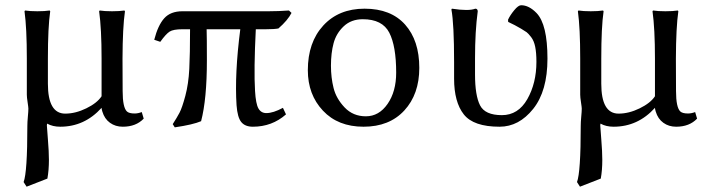

<svg xmlns="http://www.w3.org/2000/svg" viewBox="-20 -472 2682 730"><path d="M162.1 -249V-153.8Q162.1 -40 228 -40Q267.1 -40 308.1 -60.1Q349.1 -80.1 366.2 -106V-249Q366.2 -362.8 356.9 -429.2L358.9 -432.1Q377 -429.2 406 -429.2Q435.1 -429.2 453.1 -432.1L455.1 -429.2Q446.3 -368.2 445.8 -249L446.3 -126Q446.3 -63 462.9 -47.9Q471.2 -40.5 492.2 -40.5Q504.4 -40.5 519 -45.9L526.4 -21Q497.1 9.8 446.8 9.8Q418.9 9.8 398.2 -5.1Q377.4 -20 369.1 -47.9Q366.2 -57.6 366.2 -62Q301.3 9.8 209 9.8Q180.2 9.8 159.2 -2L158.7 0.5Q158.2 2.9 158.2 4.9Q158.2 9.8 162.1 57.4Q166 105 166 136.2Q166 175.3 160.2 207L81.1 237.8L69.8 220.2Q84 183.1 84 6.8Q84 -7.3 85.9 -28.1Q87.9 -48.8 87.9 -59.1Q87.9 -64 85 -83Q82 -102.1 82 -111.8V-249Q82 -365.2 73.2 -429.2L75.2 -432.1Q93.3 -429.2 122.1 -429.2Q150.9 -429.2 168.9 -432.1L170.9 -429.2Q162.1 -369.1 162.1 -249Z M673.8 -360.8Q638.7 -360.8 624.8 -351.8Q610.8 -342.8 589.4 -313L566.4 -320.8Q580.6 -376 604.5 -402.6Q628.4 -429.2 673.8 -429.2H1001.5Q1039.6 -429.2 1078.6 -432.1L1088.4 -422.9Q1074.2 -395 1038.6 -363.8Q1023.4 -360.8 991.7 -360.8H952.6Q944.8 -206.1 949.7 -126Q952.6 -77.1 962.6 -59.6Q972.7 -42 992.7 -42Q1018.6 -42 1055.7 -62L1067.4 -37.1Q1014.2 9.8 941.4 9.8Q911.6 9.8 897.2 -8.1Q882.8 -25.9 879.4 -71.8Q871.6 -189.9 893.6 -360.8H765.6Q766.6 -334 766.6 -242.2Q766.6 -95.2 744.6 -11.2Q713.9 2 644.5 12.2L636.7 0Q652.8 -24.9 662.6 -43.5Q672.4 -62 684.6 -107.4Q696.8 -152.8 699.7 -210Q702.6 -266.1 702.6 -360.8Z M1150.4 -205.1Q1150.4 -311 1209.2 -375Q1268.1 -439 1366.2 -439Q1466.3 -439 1520.3 -378.4Q1574.2 -317.9 1574.2 -213.9Q1574.2 -113.8 1517.3 -52Q1460.4 9.8 1362.3 9.8Q1265.1 9.8 1207.8 -51.3Q1150.4 -112.3 1150.4 -205.1ZM1359.4 -398.9Q1315.4 -398.9 1286.9 -372.1Q1258.3 -345.2 1248.3 -307.6Q1238.3 -270 1238.3 -222.2Q1238.3 -177.2 1248.3 -137.2Q1258.3 -97.2 1290.3 -63.5Q1322.3 -29.8 1371.1 -29.8Q1420.9 -29.8 1453.6 -76.9Q1486.3 -124 1486.3 -195.8Q1486.3 -296.9 1460 -347.9Q1433.6 -398.9 1359.4 -398.9Z M1786.1 -251V-189Q1786.1 -108.9 1805.2 -71.5Q1824.2 -34.2 1888.2 -34.2Q1950.2 -34.2 1984.9 -95Q2019.5 -155.8 2019.5 -236.8Q2019.5 -271 2014.9 -293.9Q2010.3 -316.9 1999.3 -331.1Q1988.3 -345.2 1982.2 -349.6Q1976.1 -354 1961.4 -362.8Q1937.5 -377 1912.1 -388.7Q1912.1 -388.7 1911.6 -397Q1919.4 -414.1 1935.1 -433.1Q1950.7 -452.1 1961.4 -452.1Q1991.2 -452.1 2020 -422.4Q2061.5 -379.4 2061.5 -249Q2061.5 -126 2007.3 -58.1Q1953.1 9.8 1879.4 9.8Q1780.3 9.8 1743.4 -37.1Q1706.5 -84 1706.5 -172.9V-234.9Q1706.5 -381.8 1696.3 -436L1698.2 -439Q1762.2 -429.2 1787.1 -439Q1795.9 -439 1796.4 -429.2Q1786.1 -353 1786.1 -251Z M2266.1 -249V-153.8Q2266.1 -40 2332 -40Q2371.1 -40 2412.1 -60.1Q2453.1 -80.1 2470.2 -106V-249Q2470.2 -362.8 2460.9 -429.2L2462.9 -432.1Q2481 -429.2 2510 -429.2Q2539.1 -429.2 2557.1 -432.1L2559.1 -429.2Q2550.3 -368.2 2549.8 -249L2550.3 -126Q2550.3 -63 2566.9 -47.9Q2575.2 -40.5 2596.2 -40.5Q2608.4 -40.5 2623 -45.9L2630.4 -21Q2601.1 9.8 2550.8 9.8Q2522.9 9.8 2502.2 -5.1Q2481.4 -20 2473.1 -47.9Q2470.2 -57.6 2470.2 -62Q2405.3 9.8 2313 9.8Q2284.2 9.8 2263.2 -2L2262.7 0.5Q2262.2 2.9 2262.2 4.9Q2262.2 9.8 2266.1 57.4Q2270 105 2270 136.2Q2270 175.3 2264.2 207L2185.1 237.8L2173.8 220.2Q2188 183.1 2188 6.8Q2188 -7.3 2189.9 -28.1Q2191.9 -48.8 2191.9 -59.1Q2191.9 -64 2189 -83Q2186 -102.1 2186 -111.8V-249Q2186 -365.2 2177.2 -429.2L2179.2 -432.1Q2197.3 -429.2 2226.1 -429.2Q2254.9 -429.2 2272.9 -432.1L2274.9 -429.2Q2266.1 -369.1 2266.1 -249Z"/></svg>

Font: Biolilbert
Style: Regular
Weight: 400
Designer: Philipp H. Poll
Foundry: Philipp H. Poll
Version: Version 1.1.0